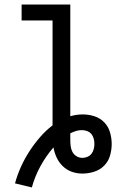

<svg xmlns="http://www.w3.org/2000/svg" viewBox="-20 -755 540 844"><path d="M120 69 46 51Q56 14 72 -21.5Q88 -57 109 -89.5Q130 -122 155.5 -151.5Q181 -181 211 -204V-665H75V-735H289V-244Q302 -248 316 -250Q330 -252 344 -252Q370 -252 395 -244Q420 -236 438 -217.5Q456 -199 463.5 -173.5Q471 -148 471 -122Q471 -96 463.5 -70.5Q456 -45 437.5 -26.5Q419 -8 393.5 0Q368 8 342 8Q318 8 295.5 0Q273 -8 256 -24.5Q239 -41 229 -62.5Q219 -84 215 -107Q182 -69 157.5 -24Q133 21 120 69ZM342 -61Q353 -61 364 -65.5Q375 -70 382 -79Q389 -88 392 -99.5Q395 -111 395 -122Q395 -134 392 -145.5Q389 -157 381.5 -166Q374 -175 362.5 -179Q351 -183 340 -183Q326 -183 313.5 -179Q301 -175 289 -169V-140Q289 -127 290.5 -113.5Q292 -100 298 -88Q304 -76 316 -68.5Q328 -61 342 -61Z"/></svg>

Font: Iosevka Term SS14
Style: Regular
Weight: 400
Monospace: yes
Designer: Belleve Invis
Foundry: Belleve Invis
Version: Version 24.1.1; ttfautohint (v1.8.4)